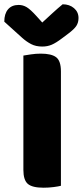

<svg xmlns="http://www.w3.org/2000/svg" viewBox="-44 -867 386 895"><path d="M159 8Q106 8 85.5 -10Q65 -28 65 -75V-608Q77 -610 100 -613.5Q123 -617 146 -617Q196 -617 218 -600Q240 -583 240 -534V-1Q229 2 206 5Q183 8 159 8ZM153 -762Q178 -785 202 -807Q226 -829 248 -847Q280 -847 301 -829Q322 -811 322 -783Q322 -762 312 -746.5Q302 -731 274 -710L246 -689Q217 -667 197 -658.5Q177 -650 153 -650Q123 -650 101 -661.5Q79 -673 59 -691L-24 -766Q-24 -803 -6.5 -823.5Q11 -844 43 -844Q63 -844 80.5 -833.5Q98 -823 126 -792Z"/></svg>

Font: Baloo Paaji 2 ExtraBold
Style: Regular
Weight: 800
Designer: Shuchita Grover, Noopur Datye and Ek Type
Foundry: Ek Type
Version: Version 1.640;hotconv 1.0.111;makeotfexe 2.5.65597; ttfautoh